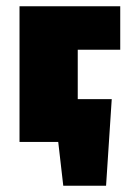

<svg xmlns="http://www.w3.org/2000/svg" viewBox="-20 -451 426 610"><path d="M227 -293V-136H335L317 139H181L165 0H42V-431H362V-293Z"/></svg>

Font: Ysabeau Heavy
Style: Regular
Weight: 800
Designer: Christian Thalmann (Catharsis Fonts)
Version: Version 0.003